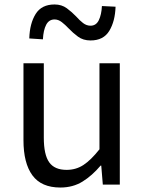

<svg xmlns="http://www.w3.org/2000/svg" viewBox="-20 -826 647 859"><path d="M250 13Q165 13 125 -41.5Q85 -96 85 -199V-543H176V-210Q176 -134 200 -100Q224 -66 278 -66Q320 -66 353.5 -88Q387 -110 425 -158V-543H516V0H440L433 -85H430Q392 -40 349 -13.5Q306 13 250 13ZM385 -645Q352 -645 329 -662Q306 -679 287 -699Q272 -715 256.5 -727Q241 -739 224 -739Q199 -739 186.5 -715Q174 -691 172 -650L111 -654Q113 -721 139.5 -763.5Q166 -806 224 -806Q256 -806 279 -789Q302 -772 321 -752Q336 -735 351.5 -723Q367 -711 385 -711Q410 -711 422 -735.5Q434 -760 436 -799L497 -796Q495 -731 469 -688Q443 -645 385 -645Z"/></svg>

Font: Noto Sans CJK KR Regular (TTF)
Style: Regular
Weight: 400
Designer: Ryoko NISHIZUKA 西塚涼子 (kana & ideographs); Paul D. Hunt (Latin, Greek & Cyrillic); Wenlong ZHANG 张文龙 (bopomofo); Sandoll 
Foundry: Adobe Systems Incorporated
Version: Version 1.004;PS 1.004;hotconv 1.0.82;makeotf.lib2.5.63406